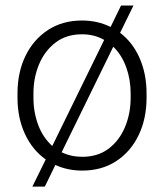

<svg xmlns="http://www.w3.org/2000/svg" viewBox="-20 -613 597 701"><path d="M43.9 -256.3V-272Q43.9 -349.1 73.2 -409.2Q102.5 -469.2 155.5 -503.7Q208.5 -538.1 279.3 -538.1Q336.4 -538.1 383.8 -514.6L421.9 -592.8H467.3L418.5 -493.2Q464.4 -458.5 489.7 -400.9Q515.1 -343.3 515.1 -272V-256.3Q515.1 -179.7 486.1 -119.4Q457 -59.1 404.3 -24.7Q351.6 9.8 280.3 9.8Q227.1 9.8 182.1 -10.7L143.6 68.4H98.1L147 -30.8Q98.1 -65.4 71 -124Q43.9 -182.6 43.9 -256.3ZM102.1 -272V-256.3Q102.1 -203.1 119.6 -156.5Q137.2 -109.9 170.9 -80.1L360.4 -467.3Q324.2 -487.8 279.3 -487.8Q222.2 -487.8 182.6 -457.5Q143.1 -427.2 122.6 -378.2Q102.1 -329.1 102.1 -272ZM457 -272Q457 -322.3 440.9 -367.2Q424.8 -412.1 393.6 -442.4L205.1 -57.1Q239.3 -40.5 280.3 -40.5Q337.4 -40.5 376.7 -70.3Q416 -100.1 436.5 -149.4Q457 -198.7 457 -256.3Z"/></svg>

Font: Vazirmatn RD ExtraLight
Style: Regular
Weight: 200
Designer: Saber Rastikerdar
Foundry: Saber Rastikerdar
Version: Version 32.102